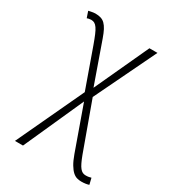

<svg xmlns="http://www.w3.org/2000/svg" viewBox="-177 -620 812 909"><g transform="rotate(30 228.5 -165.5)"><path d="M215.8 -179.2 140.1 -392.1Q129.4 -421.9 121.3 -440.9Q113.3 -460 105.5 -471.2Q97.7 -482.4 89.6 -486.8Q81.5 -491.2 70.8 -491.2Q65.4 -491.2 57.6 -489.5Q49.8 -487.8 48.8 -486.8L37.1 -521Q37.6 -521 41.5 -522Q45.4 -522.9 50.5 -523.9Q55.7 -524.9 61.8 -525.9Q67.9 -526.9 73.2 -526.9Q90.8 -526.9 103.5 -522.9Q116.2 -519 126.2 -509.3Q136.2 -499.5 144.8 -483.2Q153.3 -466.8 162.1 -441.9L241.2 -217.8L377 -512.2H420.9L259.8 -178.2L355 84Q363.3 106 370.4 120.6Q377.4 135.3 384.5 144Q391.6 152.8 399.2 156.5Q406.7 160.2 416 160.2Q425.8 160.2 432.9 158.9Q439.9 157.7 445.8 155.8L454.1 189.9Q447.3 192.4 436.5 194.1Q425.8 195.8 412.1 195.8Q399.9 195.8 388.2 192.4Q376.5 189 365.2 178.7Q354 168.5 342.5 149.4Q331.1 130.4 319.8 99.1L234.9 -139.2L88.9 186H44.9Z"/></g></svg>

Font: Clear Sans Thin
Style: Regular
Weight: 250
Foundry: Intel Corporation
Version: Version 1.00